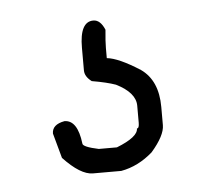

<svg xmlns="http://www.w3.org/2000/svg" viewBox="-33 -122 358 330"><g transform="rotate(-5 146.5 43.0)"><path d="M138.7 -87.9Q150.9 -87.9 158.2 -70.3Q156.2 -50.3 156.2 -39.1V-21.5Q176.3 -19.5 212.9 3.9Q242.2 24.4 242.2 70.3V101.6Q242.2 119.6 218.8 146.5Q193.8 168.5 164.1 173.8H115.2Q93.8 173.8 64.5 142.6L52.7 99.6Q52.7 84 74.2 80.1Q96.7 80.1 101.6 121.1Q101.6 127 128.9 132.8H160.2Q197.3 118.2 197.3 103.5Q201.2 103.5 201.2 93.8V64.5Q201.2 42 168 25.4Q152.8 20 127 15.6Q115.2 6.8 115.2 -3.9V-43Q115.2 -87.9 138.7 -87.9Z"/></g></svg>

Font: CEF Fonts CJK
Style: Regular
Weight: 400
Designer: PartyBoss (派对大魔王)
Version: Release 2.25